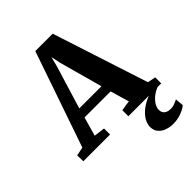

<svg xmlns="http://www.w3.org/2000/svg" viewBox="-294 -889 1281 1281"><g transform="rotate(-45 346.0 -248.5)"><path d="M38.5 -69 272 -746.5H436L656.5 -68L713.5 -57V0H403.5V-57L476 -68L437 -201H191L153 -67L231 -57V0H-21.5L-22.5 -57ZM418 -268.5 334.5 -571.5 319.5 -642 301.5 -571 209 -268.5ZM580 248.5Q550 248.5 521 238.8Q492 229 473.5 207.5Q455 186 455 152Q455 123.5 472.8 94.2Q490.5 65 523 40.2Q555.5 15.5 599.5 -1L631.5 -5L681.5 -1Q646.5 13 623.5 32.8Q600.5 52.5 588.8 73.5Q577 94.5 577 113.5Q577 138.5 593.2 152Q609.5 165.5 639 165.5Q660.5 165.5 676.2 159Q692 152.5 707.5 145L712.5 204Q693 221.5 656.5 235Q620 248.5 580 248.5Z"/></g></svg>

Font: Merriweather 36pt ExtraBold
Style: Regular
Weight: 800
Designer: Eben Sorkin
Foundry: Eben Sorkin
Version: Version 2.100